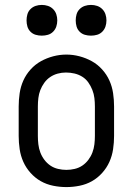

<svg xmlns="http://www.w3.org/2000/svg" viewBox="-20 -753 540 781"><path d="M250 8Q223 8 196 2.5Q169 -3 146 -16Q123 -29 104.5 -49.5Q86 -70 75 -94.5Q64 -119 60 -146Q56 -173 56 -200V-320Q56 -347 60 -374Q64 -401 75 -425.5Q86 -450 104.5 -470.5Q123 -491 146.5 -504Q170 -517 196.5 -524Q223 -531 250 -531Q277 -531 303.5 -524Q330 -517 353.5 -504Q377 -491 395.5 -470.5Q414 -450 425 -425.5Q436 -401 440 -374Q444 -347 444 -320V-200Q444 -173 440 -146Q436 -119 425 -94.5Q414 -70 395.5 -49.5Q377 -29 354 -16Q331 -3 304 2.5Q277 8 250 8ZM250 -62Q267 -62 284 -66Q301 -70 315 -79.5Q329 -89 339.5 -103Q350 -117 356 -133Q362 -149 364 -166Q366 -183 366 -200V-320Q366 -337 364 -354Q362 -371 355.5 -387.5Q349 -404 339 -418Q329 -432 314.5 -441Q300 -450 283 -454Q266 -458 248 -458Q231 -458 214.5 -453.5Q198 -449 184 -439.5Q170 -430 160 -416Q150 -402 144 -386.5Q138 -371 136 -354Q134 -337 134 -320V-200Q134 -183 136 -166Q138 -149 144 -133Q150 -117 160.5 -103Q171 -89 185 -79.5Q199 -70 216 -66Q233 -62 250 -62ZM350 -608Q337 -608 325 -611.5Q313 -615 304 -624Q295 -633 291.5 -645Q288 -657 288 -670Q288 -683 291.5 -695Q295 -707 304 -716Q313 -725 325 -729Q337 -733 350 -733Q363 -733 375 -729Q387 -725 396 -716Q405 -707 409 -695Q413 -683 413 -670Q413 -657 409 -645Q405 -633 396 -624Q387 -615 375 -611.5Q363 -608 350 -608ZM150 -608Q137 -608 125 -611.5Q113 -615 104 -624Q95 -633 91.5 -645Q88 -657 88 -670Q88 -683 91.5 -695Q95 -707 104 -716Q113 -725 125 -729Q137 -733 150 -733Q163 -733 175 -729Q187 -725 196 -716Q205 -707 209 -695Q213 -683 213 -670Q213 -657 209 -645Q205 -633 196 -624Q187 -615 175 -611.5Q163 -608 150 -608Z"/></svg>

Font: Zed Sans
Style: Regular
Weight: 400
Designer: Belleve Invis
Foundry: Belleve Invis
Version: Version 1.0.0; ttfautohint (v1.8.4)